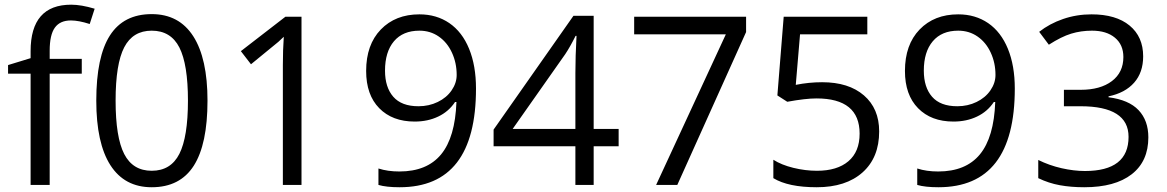

<svg xmlns="http://www.w3.org/2000/svg" viewBox="-20 -785 4953 815"><path d="M327.1 -472.2H190.9V0H109.9V-472.2H14.2V-508.8L109.9 -538.1V-567.9Q109.9 -765.1 282.2 -765.1Q324.7 -765.1 381.8 -748L360.8 -683.1Q314 -698.2 280.8 -698.2Q234.9 -698.2 212.9 -667.7Q190.9 -637.2 190.9 -569.8V-535.2H327.1Z M860.8 -357.9Q860.8 -172.9 802.5 -81.5Q744.1 9.8 624 9.8Q508.8 9.8 448.7 -83.7Q388.7 -177.2 388.7 -357.9Q388.7 -544.4 446.8 -634.8Q504.9 -725.1 624 -725.1Q740.2 -725.1 800.5 -630.9Q860.8 -536.6 860.8 -357.9ZM470.7 -357.9Q470.7 -202.1 507.3 -131.1Q543.9 -60.1 624 -60.1Q705.1 -60.1 741.5 -132.1Q777.8 -204.1 777.8 -357.9Q777.8 -511.7 741.5 -583.3Q705.1 -654.8 624 -654.8Q543.9 -654.8 507.3 -584.2Q470.7 -513.7 470.7 -357.9Z M1259.8 0H1180.7V-508.8Q1180.7 -572.3 1184.6 -628.9Q1174.3 -618.7 1161.6 -607.4Q1148.9 -596.2 1045.4 -512.2L1002.4 -567.9L1191.4 -713.9H1259.8Z M2000.5 -409.2Q2000.5 9.8 1676.3 9.8Q1619.6 9.8 1586.4 0V-69.8Q1625.5 -57.1 1675.3 -57.1Q1792.5 -57.1 1852.3 -129.6Q1912.1 -202.1 1917.5 -352.1H1911.6Q1884.8 -311.5 1840.3 -290.3Q1795.9 -269 1740.2 -269Q1645.5 -269 1589.8 -325.7Q1534.2 -382.3 1534.2 -483.9Q1534.2 -595.2 1596.4 -659.7Q1658.7 -724.1 1760.3 -724.1Q1833 -724.1 1887.5 -686.8Q1941.9 -649.4 1971.2 -577.9Q2000.5 -506.3 2000.5 -409.2ZM1760.3 -654.8Q1690.4 -654.8 1652.3 -609.9Q1614.3 -564.9 1614.3 -484.9Q1614.3 -414.6 1649.4 -374.3Q1684.6 -334 1756.3 -334Q1800.8 -334 1838.1 -352.1Q1875.5 -370.1 1897 -401.4Q1918.5 -432.6 1918.5 -466.8Q1918.5 -518.1 1898.4 -561.5Q1878.4 -605 1842.5 -629.9Q1806.6 -654.8 1760.3 -654.8Z M2606 -164.1H2500V0H2422.4V-164.1H2075.2V-234.9L2414.1 -717.8H2500V-237.8H2606ZM2422.4 -237.8V-475.1Q2422.4 -544.9 2427.2 -632.8H2423.3Q2399.9 -585.9 2379.4 -555.2L2156.2 -237.8Z M2765.1 0 3061 -639.2H2671.9V-713.9H3147V-648.9L2855 0Z M3469.7 -436Q3582.5 -436 3647.2 -380.1Q3711.9 -324.2 3711.9 -227.1Q3711.9 -116.2 3641.4 -53.2Q3570.8 9.8 3446.8 9.8Q3326.2 9.8 3262.7 -28.8V-106.9Q3296.9 -85 3347.7 -72.5Q3398.4 -60.1 3447.8 -60.1Q3533.7 -60.1 3581.3 -100.6Q3628.9 -141.1 3628.9 -217.8Q3628.9 -367.2 3445.8 -367.2Q3399.4 -367.2 3321.8 -353L3279.8 -379.9L3306.6 -713.9H3661.6V-639.2H3376L3357.9 -424.8Q3414.1 -436 3469.7 -436Z M4287.6 -409.2Q4287.6 9.8 3963.4 9.8Q3906.7 9.8 3873.5 0V-69.8Q3912.6 -57.1 3962.4 -57.1Q4079.6 -57.1 4139.4 -129.6Q4199.2 -202.1 4204.6 -352.1H4198.7Q4171.9 -311.5 4127.4 -290.3Q4083 -269 4027.3 -269Q3932.6 -269 3877 -325.7Q3821.3 -382.3 3821.3 -483.9Q3821.3 -595.2 3883.5 -659.7Q3945.8 -724.1 4047.4 -724.1Q4120.1 -724.1 4174.6 -686.8Q4229 -649.4 4258.3 -577.9Q4287.6 -506.3 4287.6 -409.2ZM4047.4 -654.8Q3977.5 -654.8 3939.5 -609.9Q3901.4 -564.9 3901.4 -484.9Q3901.4 -414.6 3936.5 -374.3Q3971.7 -334 4043.5 -334Q4087.9 -334 4125.2 -352.1Q4162.6 -370.1 4184.1 -401.4Q4205.6 -432.6 4205.6 -466.8Q4205.6 -518.1 4185.5 -561.5Q4165.5 -605 4129.6 -629.9Q4093.8 -654.8 4047.4 -654.8Z M4832.5 -545.9Q4832.5 -477.5 4794.2 -434.1Q4755.9 -390.6 4685.5 -376V-372.1Q4771.5 -361.3 4813 -317.4Q4854.5 -273.4 4854.5 -202.1Q4854.5 -100.1 4783.7 -45.2Q4712.9 9.8 4582.5 9.8Q4525.9 9.8 4478.8 1.2Q4431.6 -7.3 4387.2 -28.8V-106Q4433.6 -83 4486.1 -71Q4538.6 -59.1 4585.4 -59.1Q4770.5 -59.1 4770.5 -204.1Q4770.5 -334 4566.4 -334H4496.1V-403.8H4567.4Q4650.9 -403.8 4699.7 -440.7Q4748.5 -477.5 4748.5 -543Q4748.5 -595.2 4712.6 -625Q4676.8 -654.8 4615.2 -654.8Q4568.4 -654.8 4526.9 -642.1Q4485.4 -629.4 4432.1 -595.2L4391.1 -649.9Q4435.1 -684.6 4492.4 -704.3Q4549.8 -724.1 4613.3 -724.1Q4717.3 -724.1 4774.9 -676.5Q4832.5 -628.9 4832.5 -545.9Z"/></svg>

Font: f01947593
Style: Regular
Weight: 400
Foundry: Ascender Corporation
Version: Version 1.10